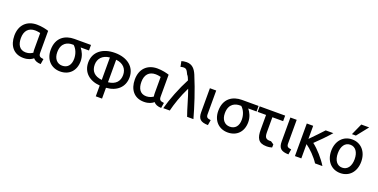

<svg xmlns="http://www.w3.org/2000/svg" viewBox="-21 -1788 5840 2968"><g transform="rotate(20 2899.0 -304.0)"><path d="M452 -34C419 -7 372 19 292 19C128 19 44 -99 44 -259C44 -433 151 -538 316 -538C395 -538 473 -519 510 -506V-146C510 -86 536 -78 591 -71L577 16C520 15 476 -3 452 -34ZM406 -161V-432C398 -434 360 -444 320 -444C214 -444 152 -378 152 -258C152 -157 191 -74 298 -74C351 -74 393 -97 411 -111C408 -127 406 -143 406 -161Z M1143 -237C1143 -78 1044 21 896 21C753 21 647 -80 647 -244C647 -449 785 -528 933 -528H1207V-437H1070C1108 -390 1143 -320 1143 -237ZM1036 -238C1036 -318 1005 -393 955 -437H930C868 -437 755 -409 755 -244C755 -137 814 -74 896 -74C984 -74 1036 -134 1036 -238Z M1599 -540C1804 -540 1939 -431 1939 -261C1939 -99 1825 3 1651 15V193H1548V15C1374 3 1259 -99 1259 -261C1259 -431 1393 -540 1599 -540ZM1833 -261C1833 -359 1771 -435 1651 -446V-76C1776 -89 1833 -160 1833 -261ZM1365 -261C1365 -159 1422 -90 1548 -77V-446C1428 -435 1365 -360 1365 -261Z M2434 -34C2401 -7 2354 19 2274 19C2110 19 2026 -99 2026 -259C2026 -433 2133 -538 2298 -538C2377 -538 2455 -519 2492 -506V-146C2492 -86 2518 -78 2573 -71L2559 16C2502 15 2458 -3 2434 -34ZM2388 -161V-432C2380 -434 2342 -444 2302 -444C2196 -444 2134 -378 2134 -258C2134 -157 2173 -74 2280 -74C2333 -74 2375 -97 2393 -111C2390 -127 2388 -143 2388 -161Z M2850 -406C2775 -256 2725 -102 2698 8H2591C2633 -150 2717 -365 2803 -526C2788 -563 2778 -590 2761 -605C2728 -675 2716 -692 2665 -691C2648 -690 2634 -686 2623 -682L2605 -771C2623 -777 2653 -784 2688 -784C2784 -784 2830 -724 2864 -645C2962 -411 3036 -176 3087 8H2983C2941 -105 2899 -273 2850 -406Z M3343 -69 3329 18C3208 16 3163 -24 3163 -134V-528H3267V-140C3267 -86 3287 -76 3343 -69Z M3900 -237C3900 -78 3801 21 3653 21C3510 21 3404 -80 3404 -244C3404 -449 3542 -528 3690 -528H3964V-437H3827C3865 -390 3900 -320 3900 -237ZM3793 -238C3793 -318 3762 -393 3712 -437H3687C3625 -437 3512 -409 3512 -244C3512 -137 3571 -74 3653 -74C3741 -74 3793 -134 3793 -238Z M4382 -46 4380 4C4363 10 4331 17 4290 17C4153 17 4120 -63 4120 -194V-437H3982V-528H4401V-437H4224V-192C4224 -140 4232 -112 4251 -97C4270 -82 4295 -79 4331 -81C4355 -67 4368 -56 4382 -46Z M4667 -69 4653 18C4532 16 4487 -24 4487 -134V-528H4591V-140C4591 -86 4611 -76 4667 -69Z M4862 8H4757V-528H4862V-313C4929 -380 5027 -482 5068 -528H5194C5134 -458 5017 -338 4954 -280C5042 -214 5151 -90 5209 8H5088C5031 -81 4934 -178 4862 -227Z M5750 -260C5750 -94 5650 16 5503 16C5357 16 5256 -94 5256 -260C5256 -425 5358 -537 5503 -537C5649 -537 5750 -425 5750 -260ZM5641 -261C5641 -376 5589 -450 5503 -450C5417 -450 5365 -376 5365 -261C5365 -145 5417 -73 5503 -73C5589 -73 5641 -146 5641 -261ZM5534 -612H5469L5554 -801H5684Z"/></g></svg>

Font: Repo Medium
Style: Regular
Weight: 500
Designer: Stefan Peev
Foundry: Context Ltd
Version: Version 1.502